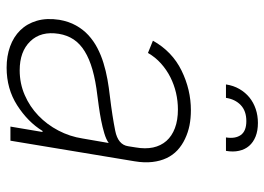

<svg xmlns="http://www.w3.org/2000/svg" viewBox="-131 -668 811 589"><g transform="rotate(90 274.5 -373.5)"><path d="M40.8 -150.2Q45.8 -179 58.1 -201Q70.3 -223 87.9 -239.2Q105.5 -255.3 127.3 -266.7Q149.1 -278.1 173.5 -285.5Q197.8 -293 223.5 -297.6Q249.3 -302.2 274.5 -305Q306.8 -308.9 333.1 -313Q359.4 -317.1 380.7 -321.4Q424 -329.9 428.6 -361.2L432.2 -383.9Q437.5 -413.7 432.4 -437.7Q427.2 -461.6 412.3 -478.5Q397.4 -495.4 373 -504.6Q348.7 -513.8 315.7 -513.8Q290.1 -513.8 264.9 -508Q239.7 -502.1 216.8 -490.6Q193.9 -479 174.7 -461.8Q155.5 -444.6 142.4 -421.9L104.8 -437.1Q137.8 -496.1 196.4 -524.9Q255 -553.6 318.2 -553.6Q342.7 -553.6 364.3 -549.4Q386 -545.1 406.2 -535.5Q425.8 -526.3 440.9 -512.3Q456 -498.2 465 -479Q474.1 -459.9 476.9 -435.4Q479.8 -410.9 474.8 -381L411.6 0H368.3L384.9 -98.4H381.7Q354 -53.3 302.9 -20.6Q252.5 11.7 187.5 11.7Q152.3 11.7 122.7 1.1Q93 -9.6 72.8 -30.2Q52.6 -50.8 43.7 -81Q34.8 -111.2 40.8 -150.2ZM106.9 -60.7Q138.1 -28.4 195.7 -28.4Q236.2 -28.4 271.7 -43.9Q307.2 -59.3 334.7 -85.8Q362.2 -112.2 380.5 -147.2Q398.8 -182.2 404.8 -221.2L418.7 -301.5Q408 -293.7 389 -288Q370 -282.3 348.9 -278.2Q327.8 -274.1 307.4 -271.3Q286.9 -268.5 273.1 -266.7Q228 -261.4 194.2 -251.8Q160.5 -242.2 137.3 -227.8Q114 -213.4 101 -193.9Q88.1 -174.4 83.8 -148.8Q74.9 -93.4 106.9 -60.7ZM239 -661.2Q242.5 -684.3 253 -702.4Q263.5 -720.5 278.9 -733.1Q294.4 -745.7 314.5 -752.5Q334.5 -759.2 357.2 -759.2Q381 -759.2 398.8 -752.1Q416.5 -745 427.6 -732.2Q438.6 -719.5 442.6 -701.3Q446.7 -683.2 442.8 -661.2H401.6Q406.2 -689.6 394.2 -706.7Q382.1 -723.7 351.6 -723.7Q320.3 -723.7 302.4 -706.5Q284.4 -689.3 280.2 -661.2Z"/></g></svg>

Font: Inter P Extra Light
Style: Italic
Weight: 200
Italic angle: 9.39999°
Designer: Rasmus Andersson
Foundry: rsms
Version: Version 3.018;git-588b23468